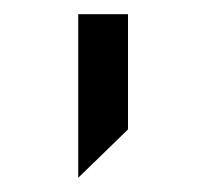

<svg xmlns="http://www.w3.org/2000/svg" viewBox="-20 -580 280 270"><path d="M160 -398 90 -330V-560H160Z"/></svg>

Font: Iceland
Style: Regular
Weight: 400
Designer: Cyreal (www.cyreal.org)
Foundry: Cyreal (www.cyreal.org)
Version: Version 1.001